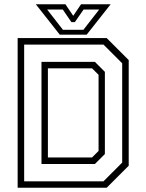

<svg xmlns="http://www.w3.org/2000/svg" viewBox="-20 -878 684 898"><path d="M62.5 0V-700H479L582 -597V-103L479 0ZM204 -141.5H410.5L441 -172V-528L410.5 -558.5H204ZM93 -30H464L551.5 -117.5V-582L464 -669.5H93ZM174 -111V-588.5H424L470.5 -542V-157.5L424 -111ZM259.5 -716 147.5 -858H286L322.5 -804L359 -858H497.5L385.5 -716ZM274.5 -738.5H370L444 -833.5H371L330 -774.5H314L273.5 -833.5H200.5Z"/></svg>

Font: Tourney Thin Light
Style: Regular
Weight: 300
Version: Version 1.015